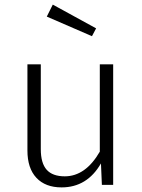

<svg xmlns="http://www.w3.org/2000/svg" viewBox="-20 -802 616 833"><path d="M471 0H422L418 -93Q358 11 247 11Q177 11 138 -30.5Q99 -72 99 -149V-523H157V-155Q157 -94 182.5 -65.5Q208 -37 261 -37Q351 -37 413 -144V-523H471ZM397 -679 379 -645 183 -730 209 -782Z"/></svg>

Font: Statis Sans Light
Style: Regular
Weight: 300
Designer: bBox Type GmbH
Foundry: bBox Type GmbH
Version: Version 1.000